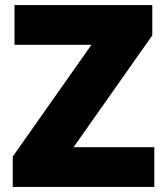

<svg xmlns="http://www.w3.org/2000/svg" viewBox="-20 -734 651 754"><path d="M586 0V-156H269L578 -595V-714H37V-558H339L30 -119V0Z"/></svg>

Font: Noto Sans Gurmukhi Black
Style: Regular
Weight: 900
Designer: Jelle Bosma - Monotype Design Team
Foundry: Monotype Imaging Inc.
Version: Version 2.004